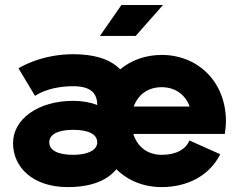

<svg xmlns="http://www.w3.org/2000/svg" viewBox="-20 -743 966 776"><path d="M528.3 -597.7 638.7 -722.7H470.7L383.8 -597.7ZM253.9 13.2C352.1 13.2 415 -15.6 450.2 -59.1C496.1 -13.7 559.6 13.2 633.3 13.2C737.8 13.2 826.7 -33.2 870.1 -119.6L745.6 -175.3C731.4 -140.6 693.4 -117.2 633.3 -117.2C576.2 -117.2 536.1 -149.9 519.5 -199.2V-201.7H888.7C891.1 -218.3 893.1 -236.3 893.1 -253.9C893.1 -408.7 783.2 -521 633.3 -521C567.9 -521 510.3 -499.5 465.8 -462.9C421.4 -507.8 353.5 -523.9 275.9 -523.9C141.6 -523.9 54.7 -466.8 54.7 -466.8L121.6 -355.5C121.6 -355.5 172.9 -394.5 275.9 -394.5C345.7 -394.5 373 -367.2 373 -318.4C344.7 -329.6 312 -335.4 275.9 -335.4C134.8 -335.4 32.7 -262.2 32.7 -164.6C32.7 -66.9 112.8 13.2 253.9 13.2ZM633.3 -390.6C688.5 -390.6 729 -360.4 746.6 -312.5H520.5C538.1 -360.4 577.6 -390.6 633.3 -390.6ZM373 -167.5C373 -135.3 333 -117.2 275.9 -117.2C214.4 -117.2 179.2 -135.3 179.2 -167.5C179.2 -200.2 214.4 -218.3 275.9 -218.3C337.9 -218.3 373 -200.2 373 -167.5Z"/></svg>

Font: Giphurs ExtraBold
Style: Regular
Weight: 800
Version: Version 1.000